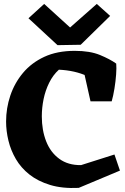

<svg xmlns="http://www.w3.org/2000/svg" viewBox="-20 -941 639 978"><path d="M381 16Q297 20 235 1Q173 -18 130 -52Q87 -86 61 -130.5Q35 -175 23 -224.5Q11 -274 11 -322Q11 -390 32.5 -454Q54 -518 97 -569.5Q140 -621 205.5 -651.5Q271 -682 361 -682Q438 -682 489 -661Q540 -640 572 -617L541 -479Q486 -525 424 -553.5Q362 -582 280 -586Q250 -559 230.5 -519.5Q211 -480 202 -436Q193 -392 193 -348Q193 -278 215 -221.5Q237 -165 282 -132Q327 -99 393 -100L563 -154L591 -72ZM441 -425 400 -608 572 -617Q574 -596 571.5 -561.5Q569 -527 563 -490Q557 -453 549 -425ZM273 -711 125 -848 205 -921 337 -801 473 -921 541 -860 391 -713Z"/></svg>

Font: Eczar
Style: Bold
Weight: 700
Designer: Vaibhav Singh
Foundry: Rosetta Type Foundry
Version: Version 2.000